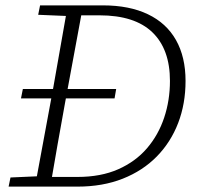

<svg xmlns="http://www.w3.org/2000/svg" viewBox="-20 -694 731 714"><path d="M406 -328H58L65 -363H412ZM12 0 19 -34 132 -39H141L138 0ZM110 0 177 -362Q191 -440 204.5 -518Q218 -596 232 -674H289L222 -312Q208 -234 194 -156Q180 -78 167 0ZM122 -639 129 -674H255L252 -634H241ZM143 0 146 -36H268Q355 -36 419.5 -64.5Q484 -93 526.5 -142.5Q569 -192 590.5 -256.5Q612 -321 612 -393Q612 -511 546.5 -574Q481 -637 350 -637H258L261 -674H363Q461 -674 530 -641Q599 -608 634.5 -545Q670 -482 670 -393Q670 -308 642.5 -236.5Q615 -165 563 -112Q511 -59 436.5 -29.5Q362 0 268 0Z"/></svg>

Font: Source Serif 4 Light
Style: Italic
Weight: 300
Italic angle: -12°
Designer: Frank Grießhammer
Foundry: Adobe Systems Incorporated
Version: Version 4.004;hotconv 1.0.116;makeotfexe 2.5.65601